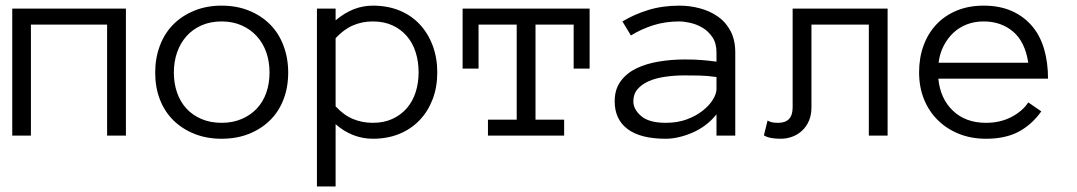

<svg xmlns="http://www.w3.org/2000/svg" viewBox="-20 -486 3861 688"><path d="M431.2 0H363.8V-397.9H90.8V0H23.9V-455.1H431.2Z M1012.7 -226.1Q1012.7 -172.9 995.8 -129.4Q979 -85.9 947.5 -54.9Q916 -23.9 872.1 -6.3Q828.1 11.2 773.9 11.2Q720.7 11.2 676.8 -6.3Q632.8 -23.9 601.3 -54.9Q569.8 -85.9 553 -129.4Q536.1 -172.9 536.1 -226.1Q536.1 -277.8 553 -322.5Q569.8 -367.2 601.3 -398.7Q632.8 -430.2 676.8 -448Q720.7 -465.8 773.9 -465.8Q828.1 -465.8 872.1 -448Q916 -430.2 947.5 -398.7Q979 -367.2 995.8 -322.5Q1012.7 -277.8 1012.7 -226.1ZM945.8 -226.1Q945.8 -265.1 934.3 -298.1Q922.9 -331.1 900.4 -356Q877.9 -380.9 845.9 -395Q814 -409.2 773.9 -409.2Q733.9 -409.2 701.9 -395Q669.9 -380.9 647.9 -356Q626 -331.1 614.5 -298.1Q603 -265.1 603 -226.1Q603 -187 614.5 -154.1Q626 -121.1 647.9 -97.2Q669.9 -73.2 701.9 -59.6Q733.9 -45.9 773.9 -45.9Q814 -45.9 845.9 -59.6Q877.9 -73.2 900.4 -97.2Q922.9 -121.1 934.3 -154.1Q945.8 -187 945.8 -226.1Z M1546.9 -227.1Q1546.9 -173.8 1530.3 -130.4Q1513.7 -86.9 1483.6 -55.4Q1453.6 -23.9 1411.1 -6.3Q1368.7 11.2 1315.9 11.2Q1279.8 11.2 1245.8 -2Q1211.9 -15.1 1182.6 -41V182.1H1115.7V-455.1H1182.6V-413.1Q1244.6 -465.8 1315.9 -465.8Q1368.7 -465.8 1411.1 -448.5Q1453.6 -431.2 1483.6 -399.2Q1513.7 -367.2 1530.3 -323Q1546.9 -278.8 1546.9 -227.1ZM1480 -227.1Q1480 -265.1 1469.5 -298.6Q1459 -332 1438 -356.4Q1417 -380.9 1386.5 -395Q1356 -409.2 1315.9 -409.2Q1277.8 -409.2 1244.9 -395Q1211.9 -380.9 1182.6 -349.1V-105Q1211.9 -73.2 1244.9 -59.6Q1277.8 -45.9 1315.9 -45.9Q1356 -45.9 1386.5 -60.1Q1417 -74.2 1438 -98.6Q1459 -123 1469.5 -156Q1480 -189 1480 -227.1Z M2092.8 -240.2H2035.6V-397.9H1898.9V-57.1H2001.5V0H1728.5V-57.1H1831.5V-397.9H1694.8V-240.2H1637.7V-455.1H2092.8Z M2182.6 -123Q2182.6 -166 2204.1 -195.1Q2225.6 -224.1 2260.5 -241Q2295.4 -257.8 2340.6 -265.4Q2385.7 -272.9 2432.6 -272.9Q2450.7 -272.9 2465.1 -272.5Q2479.5 -272 2492.4 -271Q2505.4 -270 2518.6 -268.6Q2531.7 -267.1 2547.4 -265.1V-297.9Q2547.4 -331.1 2533 -352.5Q2518.6 -374 2497.6 -386.5Q2476.6 -398.9 2453.6 -404.1Q2430.7 -409.2 2414.6 -409.2Q2363.8 -409.2 2320.8 -395.5Q2277.8 -381.8 2240.7 -358.9L2210.4 -409.2Q2251.5 -434.1 2302.5 -450Q2353.5 -465.8 2414.6 -465.8Q2451.7 -465.8 2487.5 -456.3Q2523.4 -446.8 2552 -427Q2580.6 -407.2 2597.7 -375Q2614.7 -342.8 2614.7 -297.9V0H2547.4V-76.2Q2529.8 -54.2 2507.6 -37.6Q2485.4 -21 2460.9 -10.5Q2436.5 0 2412.1 5.6Q2387.7 11.2 2365.7 11.2Q2275.4 11.2 2229 -23.4Q2182.6 -58.1 2182.6 -123ZM2365.7 -45.9Q2407.7 -45.9 2441.2 -58.3Q2474.6 -70.8 2498 -89.4Q2521.5 -107.9 2534.4 -128.9Q2547.4 -149.9 2547.4 -167V-210Q2514.6 -214.8 2484.6 -215.3Q2454.6 -215.8 2432.6 -215.8Q2396.5 -215.8 2363 -210.9Q2329.6 -206.1 2304.7 -195.1Q2279.8 -184.1 2264.6 -166.5Q2249.5 -148.9 2249.5 -123Q2249.5 -94.2 2277.6 -70.1Q2305.7 -45.9 2365.7 -45.9Z M3160.6 -455.1V0H3093.3V-397.9H2887.7V-101.1Q2887.7 -74.2 2878.7 -53.2Q2869.6 -32.2 2854.5 -18.1Q2839.4 -3.9 2819.3 3.7Q2799.3 11.2 2777.3 11.2Q2736.3 11.2 2717.3 -1L2730.5 -54.2Q2737.3 -49.8 2745.8 -47.9Q2754.4 -45.9 2768.6 -45.9Q2820.3 -45.9 2820.3 -101.1V-455.1Z M3342.3 -204.1Q3349.6 -131.8 3395 -88.9Q3440.4 -45.9 3513.2 -45.9Q3564.5 -45.9 3604.5 -66.9Q3644.5 -87.9 3664.6 -119.1L3711.4 -86.9Q3677.2 -39.1 3629.9 -13.9Q3582.5 11.2 3513.2 11.2Q3460.4 11.2 3416.5 -6.3Q3372.6 -23.9 3340.6 -55.4Q3308.6 -86.9 3291 -130.4Q3273.4 -173.8 3273.4 -227.1Q3273.4 -278.8 3289.3 -322.5Q3305.2 -366.2 3335.2 -398.2Q3365.2 -430.2 3408.2 -448Q3451.2 -465.8 3504.4 -465.8Q3562.5 -465.8 3606 -446.3Q3649.4 -426.8 3678.5 -392.3Q3707.5 -357.9 3721.4 -310.1Q3735.4 -262.2 3735.4 -204.1ZM3664.6 -261.2Q3653.3 -335.9 3610.4 -372.6Q3567.4 -409.2 3504.4 -409.2Q3472.2 -409.2 3444.8 -398.7Q3417.5 -388.2 3396.5 -368.7Q3375.5 -349.1 3361.3 -321.5Q3347.2 -293.9 3343.3 -261.2Z"/></svg>

Font: Anonymous Pro
Style: Regular
Weight: 400
Monospace: yes
Designer: Mark Simonson
Version: Version 1.003